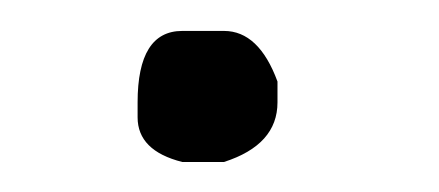

<svg xmlns="http://www.w3.org/2000/svg" viewBox="-20 -367 288 126"><path d="M99.6 -346.7H127Q149.9 -346.7 162.1 -313.5V-299.8Q162.1 -272 127 -260.7H99.6Q70.3 -268.1 70.3 -290V-299.8Q70.3 -346.7 99.6 -346.7Z"/></svg>

Font: CEF Fonts CJK
Style: Regular
Weight: 400
Designer: PartyBoss (派对大魔王)
Version: Release 2.25